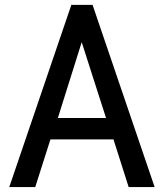

<svg xmlns="http://www.w3.org/2000/svg" viewBox="-20 -759 665 779"><path d="M502 0 440.4 -193.4H184.6L123 0H17.6L269.5 -739.3H355.5L607.4 0ZM311.5 -587.9 214.8 -280.3H410.2Z"/></svg>

Font: RobotoJAA
Style: Medium
Weight: 500
Version: Version 2.05; 2016-11-05